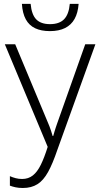

<svg xmlns="http://www.w3.org/2000/svg" viewBox="-20 -937 501 967"><path d="M460.4 -713.9 269 -182.6Q245.6 -113.3 222.2 -70.8Q198.7 -28.3 168.5 -9.3Q138.2 9.8 95.2 9.8Q74.2 9.8 58.3 6.3Q42.5 2.9 29.8 -2V-49.8Q43.9 -43.5 59.1 -39.6Q74.2 -35.6 91.3 -35.6Q123 -35.6 145.5 -53.5Q168 -71.3 185.5 -106.9Q203.1 -142.6 220.2 -197.3L4.4 -713.9H56.6L222.2 -317.4Q226.1 -308.6 229.7 -299.1Q233.4 -289.6 237.1 -278.1Q240.7 -266.6 245.1 -252H248Q251 -263.2 254.4 -274.2Q257.8 -285.2 261.2 -295.7Q264.6 -306.2 268.1 -315.9L409.2 -713.9ZM376 -917.5Q372.6 -872.1 355.7 -841.8Q338.9 -811.5 307.9 -795.9Q276.9 -780.3 231.4 -780.3Q187.5 -780.3 157 -794.7Q126.5 -809.1 109.9 -839.6Q93.3 -870.1 90.3 -917.5H134.3Q139.2 -863.3 162.6 -839.4Q186 -815.4 231.9 -815.4Q278.3 -815.4 302.5 -839.8Q326.7 -864.3 331.5 -917.5Z"/></svg>

Font: Open Sans SemiCondensed Light
Style: Regular
Weight: 300
Width: 4
Designer: Monotype Design Team
Foundry: Monotype Imaging Inc.
Version: Version 3.000